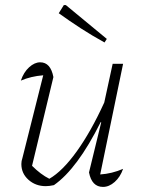

<svg xmlns="http://www.w3.org/2000/svg" viewBox="-20 -730 564 755"><path d="M330 -52 378 -249 376 -250Q284 -66 192 -2Q174 2 160 2Q120 2 92 -23Q64 -48 64 -85Q64 -97 68 -108L150 -434Q101 -430 62 -413Q73 -446 94.5 -465.5Q116 -485 138 -485Q179 -485 190 -427L106 -78Q140 -44 174 -27Q226 -57 282 -135Q338 -213 390 -327L423 -479H464L374 -44Q420 -47 464 -66Q453 -34 431 -14.5Q409 5 385 5Q341 5 330 -52ZM391 -563Q342 -590 298 -618.5Q254 -647 211 -678L231 -710H239L400 -577Z"/></svg>

Font: Piazzolla ExtraLight
Style: Italic
Weight: 200
Italic angle: -11.3°
Designer: Juan Pablo del Peral
Foundry: Huerta Tipografica
Version: Version 1.330